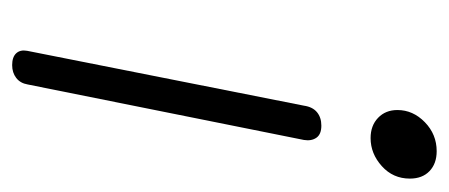

<svg xmlns="http://www.w3.org/2000/svg" viewBox="-226 -500 721 308"><g transform="rotate(90 134.0 -346.5)"><path d="M157 -624Q157 -649 176.5 -668Q196 -687 223 -687Q243 -687 255 -675.5Q267 -664 267 -644Q267 -617 247 -599Q227 -581 202 -581Q182 -581 169.5 -593Q157 -605 157 -624ZM62 -30 150 -474Q152 -488 160.5 -495Q169 -502 182 -502Q196 -502 201.5 -494Q207 -486 205 -474L116 -31Q114 -19 105.5 -12.5Q97 -6 85 -6Q72 -6 66 -12.5Q60 -19 62 -30Z"/></g></svg>

Font: Mali Light
Style: Italic
Weight: 300
Italic angle: -10°
Version: Version 1.000; ttfautohint (v1.6)